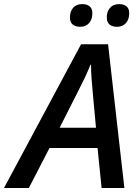

<svg xmlns="http://www.w3.org/2000/svg" viewBox="-78 -934 692 954"><path d="M-58.1 0 324.7 -713.9H459L540 0H426.8L406.7 -198.7H168L65.4 0ZM218.3 -299.3H398.9L382.8 -474.6Q379.9 -506.8 377 -543.5Q374 -580.1 374.5 -612.8H371.6Q358.9 -580.6 343 -546.9Q327.1 -513.2 308.6 -477.5ZM503.4 -800.8Q481 -800.8 466.8 -811.8Q452.6 -822.8 452.6 -847.7Q452.6 -877 468.8 -895.3Q484.9 -913.6 514.6 -913.6Q536.6 -913.6 550.3 -902.6Q564 -891.6 564 -868.7Q564 -837.4 547.6 -819.1Q531.2 -800.8 503.4 -800.8ZM320.3 -800.8Q297.9 -800.8 283.7 -811.8Q269.5 -822.8 269.5 -847.7Q269.5 -877 285.4 -895.3Q301.3 -913.6 331.1 -913.6Q353.5 -913.6 367.2 -902.6Q380.9 -891.6 380.9 -868.7Q380.9 -837.4 364.5 -819.1Q348.1 -800.8 320.3 -800.8Z"/></svg>

Font: Open Sans SemiBold
Style: Italic
Weight: 600
Italic angle: -12°
Designer: Monotype Design Team
Foundry: Monotype Imaging Inc.
Version: Version 3.003; ttfautohint (v1.8.4)